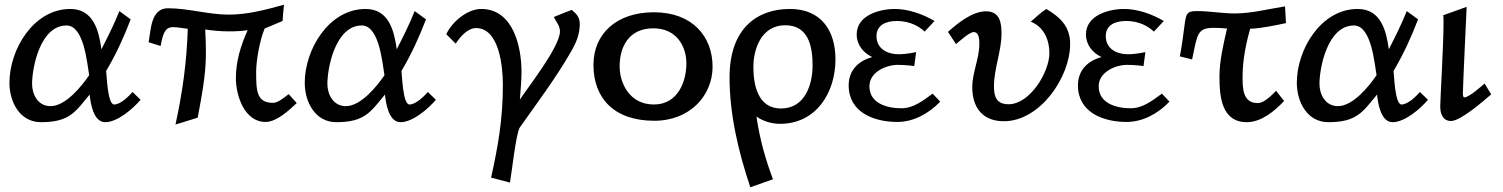

<svg xmlns="http://www.w3.org/2000/svg" viewBox="-20 -502 6374 814"><path d="M20 -151C20 -71 63 16 154 16C276 16 300 -29 360 -101C364 -64 376 16 426 16C478 16 544 -41 576 -79L542 -112C525 -93 491 -59 464 -59C436 -59 433 -178 430 -201C472 -272 506 -346 534 -420L486 -455C464 -399 437 -346 410 -293C399 -373 376 -464 278 -464C122 -464 20 -292 20 -151ZM116 -146C116 -217 151 -394 262 -394C336 -394 349 -236 358 -183C325 -135 258 -52 194 -52C140 -52 116 -103 116 -146Z M610 -323 661 -307C672 -373 687 -387 714 -387C730 -387 750 -383 776 -380C772 -241 754 -112 724 26L818 -3C835 -93 853 -185 853 -276C853 -310 852 -343 850 -377C883 -372 916 -369 950 -369C977 -369 1003 -370 1030 -374C1001 -310 980 -242 980 -171C980 -97 1016 15 1106 15C1153 15 1206 -35 1238 -65L1204 -103C1188 -91 1159 -66 1138 -66C1068 -66 1066 -116 1066 -197C1066 -249 1082 -333 1102 -381L1178 -413C1178 -413 1181 -459 1184 -482C1108 -461 1030 -440 950 -440C863 -440 779 -467 692 -467C619 -467 620 -375 610 -323Z M1272 -151C1272 -71 1315 16 1406 16C1528 16 1552 -29 1612 -101C1616 -64 1628 16 1678 16C1730 16 1796 -41 1828 -79L1794 -112C1777 -93 1743 -59 1716 -59C1688 -59 1685 -178 1682 -201C1724 -272 1758 -346 1786 -420L1738 -455C1716 -399 1689 -346 1662 -293C1651 -373 1628 -464 1530 -464C1374 -464 1272 -292 1272 -151ZM1368 -146C1368 -217 1403 -394 1514 -394C1588 -394 1601 -236 1610 -183C1577 -135 1510 -52 1446 -52C1392 -52 1368 -103 1368 -146Z M1872 -357 1912 -317C1930 -345 1962 -383 1998 -383C2098 -383 2112 -216 2112 -142C2112 2 2092 116 2062 251L2142 272C2149 234 2168 60 2184 38C2261 -71 2338 -173 2402 -285C2423 -321 2438 -358 2438 -400C2438 -428 2425 -443 2404 -460C2404 -460 2358 -443 2328 -430C2338 -409 2354 -393 2354 -369C2354 -305 2223 -138 2184 -80C2187 -117 2191 -160 2191 -197C2191 -304 2156 -464 2020 -464C1961 -464 1896 -409 1872 -357Z M2496 -227C2496 -88 2581 10 2754 10C2906 10 3001 -98 3001 -219C3001 -348 2915 -450 2752 -450C2593 -450 2496 -358 2496 -227ZM2607 -221C2607 -298 2642 -382 2750 -382C2848 -382 2890 -306 2890 -233C2890 -161 2857 -59 2752 -59C2650 -59 2607 -148 2607 -221Z M3073 -174C3073 -15 3111 142 3161 292L3257 258C3225 173 3201 87 3187 -8C3215 12 3252 23 3287 23C3440 23 3522 -109 3522 -250C3522 -374 3460 -464 3329 -464C3190 -464 3073 -382 3073 -174ZM3174 -218C3174 -296 3209 -395 3309 -395C3410 -395 3425 -301 3425 -224C3425 -144 3393 -42 3291 -42C3192 -42 3174 -144 3174 -218Z M3578 -140C3578 -25 3686 15 3784 15C3854 15 3918 -21 3966 -71L3934 -105C3894 -76 3853 -43 3802 -43C3738 -43 3666 -65 3666 -136C3666 -198 3739 -227 3786 -227C3822 -227 3856 -222 3856 -222L3864 -281C3864 -281 3824 -272 3790 -272C3742 -272 3696 -295 3696 -349C3696 -396 3736 -413 3782 -413C3844 -413 3882 -385 3900 -368L3942 -413C3893 -442 3831 -464 3774 -464C3708 -464 3612 -437 3612 -356C3612 -312 3640 -278 3678 -260C3619 -244 3578 -204 3578 -140Z M3999 -367 4033 -315C4048 -327 4090 -366 4108 -366C4132 -366 4132 -332 4132 -316C4132 -253 4102 -195 4102 -132C4102 -46 4146 12 4236 12C4389 12 4517 -174 4517 -316C4517 -389 4475 -429 4416 -464C4389 -446 4374 -431 4350 -410C4405 -389 4429 -333 4429 -277C4429 -197 4347 -60 4256 -60C4202 -60 4194 -96 4194 -137C4194 -209 4226 -287 4226 -359C4226 -406 4219 -454 4160 -454C4102 -454 4041 -404 3999 -367Z M4550 -140C4550 -25 4658 15 4756 15C4826 15 4890 -21 4938 -71L4906 -105C4866 -76 4825 -43 4774 -43C4710 -43 4638 -65 4638 -136C4638 -198 4711 -227 4758 -227C4794 -227 4828 -222 4828 -222L4836 -281C4836 -281 4796 -272 4762 -272C4714 -272 4668 -295 4668 -349C4668 -396 4708 -413 4754 -413C4816 -413 4854 -385 4872 -368L4914 -413C4865 -442 4803 -464 4746 -464C4680 -464 4584 -437 4584 -356C4584 -312 4612 -278 4650 -260C4591 -244 4550 -204 4550 -140Z M4982 -263 5034 -250C5057 -359 5055 -384 5128 -384C5143 -384 5160 -383 5182 -381C5167 -314 5150 -246 5150 -177C5150 -95 5158 16 5266 16C5327 16 5384 -31 5424 -74L5390 -117C5371 -98 5340 -65 5312 -65C5249 -65 5248 -127 5248 -177C5248 -257 5267 -332 5280 -380C5330 -382 5383 -394 5432 -404L5428 -475C5357 -464 5287 -445 5214 -445C5161 -445 5109 -455 5056 -455C5016 -455 5010 -448 5004 -410C4997 -361 4992 -312 4982 -263Z M5478 -151C5478 -71 5521 16 5612 16C5734 16 5758 -29 5818 -101C5822 -64 5834 16 5884 16C5936 16 6002 -41 6034 -79L6000 -112C5983 -93 5949 -59 5922 -59C5894 -59 5891 -178 5888 -201C5930 -272 5964 -346 5992 -420L5944 -455C5922 -399 5895 -346 5868 -293C5857 -373 5834 -464 5736 -464C5580 -464 5478 -292 5478 -151ZM5574 -146C5574 -217 5609 -394 5720 -394C5794 -394 5807 -236 5816 -183C5783 -135 5716 -52 5652 -52C5598 -52 5574 -103 5574 -146Z M6086 -50C6086 -20 6097 11 6132 11C6172 11 6270 -74 6302 -102L6274 -148C6263 -138 6208 -89 6188 -89C6184 -89 6182 -95 6182 -107C6182 -134 6198 -473 6198 -473L6098 -437C6100 -435 6100 -423 6100 -404C6100 -316 6086 -78 6086 -50Z"/></svg>

Font: KpMath
Style: SansBold
Weight: 700
Version: Version 0.66